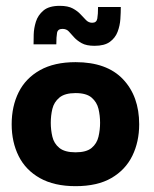

<svg xmlns="http://www.w3.org/2000/svg" viewBox="-20 -628 527 658"><path d="M239 10Q166 10 117 -17.5Q68 -45 44 -93Q20 -141 20 -202Q20 -264 44 -312Q68 -360 117 -387.5Q166 -415 239 -415Q346 -415 401.5 -356.5Q457 -298 457 -202Q457 -142 433.5 -94Q410 -46 362 -18Q314 10 239 10ZM239 -106Q276 -106 294 -121Q312 -136 317.5 -159.5Q323 -183 323 -207Q323 -232 317.5 -255Q312 -278 294 -293.5Q276 -309 239 -309Q202 -309 183.5 -293.5Q165 -278 159.5 -255Q154 -232 154 -207Q154 -183 159.5 -159.5Q165 -136 183.5 -121Q202 -106 239 -106ZM95 -476Q95 -488 95.5 -509.5Q96 -531 103 -553.5Q110 -576 129 -592Q148 -608 185 -608Q213 -608 229.5 -599Q246 -590 256 -579Q266 -568 275 -559Q284 -550 296 -550Q311 -550 313.5 -564.5Q316 -579 316 -604H394Q394 -585 392.5 -562.5Q391 -540 383 -519Q375 -498 356.5 -484.5Q338 -471 304 -471Q276 -471 260 -480Q244 -489 234 -500Q224 -511 216 -520Q208 -529 194 -529Q178 -529 175.5 -515.5Q173 -502 173 -476Z"/></svg>

Font: Darker Grotesque Black
Style: Regular
Weight: 900
Designer: Gabriel Lam
Foundry: TypeRant
Version: Version 1.000;gftools[0.9.28]